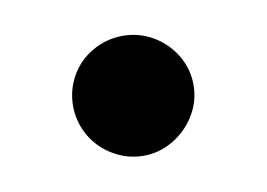

<svg xmlns="http://www.w3.org/2000/svg" viewBox="-35 -201 358 257"><g transform="rotate(-10 144.0 -72.5)"><path d="M61.7 -73.6Q61.7 -95.2 72.5 -114Q83.3 -132.8 102.4 -143.6Q121.4 -154.4 143.6 -154.4Q165.1 -154.4 183.9 -143.6Q202.7 -132.8 214.1 -114Q225.4 -95.2 225.4 -73.6Q225.4 -51.5 214.1 -32.7Q202.7 -13.9 183.9 -2.7Q165.1 8.6 143.6 8.6Q121.4 8.6 102.4 -2.7Q83.3 -13.9 72.5 -32.7Q61.7 -51.5 61.7 -73.6Z"/></g></svg>

Font: Pretendard GOV Variable
Style: Regular
Weight: 400
Designer: Base glyphs from Inter by Rasmus Andersson; Hangul glyphs from Noto Sans CJK(Source Han Sans) by Jang Soo-young and Kang
Foundry: Kil Hyung-jin
Version: Version 1.307;Glyphs 3.2 (3192)